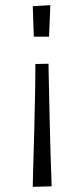

<svg xmlns="http://www.w3.org/2000/svg" viewBox="-20 -576 326 744"><path d="M107 148Q107 142 107.5 119Q108 96 109 62Q110 28 111 -8.5Q112 -45 113 -78Q114 -111 114 -132Q115 -159 115.5 -190.5Q116 -222 116.5 -252Q117 -282 117 -302.5Q117 -323 117 -328L168 -329Q168 -324 168.5 -296Q169 -268 170 -225.5Q171 -183 172 -133Q173 -95 174 -49Q175 -3 176.5 39Q178 81 179 110.5Q180 140 180 146ZM111 -434 107 -552 175 -556 170 -434Z"/></svg>

Font: Truculenta Light
Style: Regular
Weight: 300
Version: Version 1.002